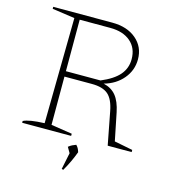

<svg xmlns="http://www.w3.org/2000/svg" viewBox="-120 -743 929 1030"><g transform="rotate(15 344.0 -228.5)"><path d="M554 -32 656 -12V0H523L488 -182Q476 -246 446 -272Q416 -298 355 -298H203V-30L320 -12V0H48V-10Q80 -26 165 -29L173 -615L48 -633V-644H376Q459 -644 509.5 -601Q560 -558 560 -489Q560 -428 520.5 -381Q481 -334 416 -316Q460 -306 485.5 -275Q511 -244 523 -185ZM373 -614H203V-328H395Q464 -357 495.5 -394Q527 -431 527 -481Q527 -543 485.5 -578.5Q444 -614 373 -614ZM317 184 336 92 318 61Q329 52 338.5 47.5Q348 43 359 39Q366 46 370.5 54Q375 62 379 75Q369 102 356 130Q343 158 326 187Z"/></g></svg>

Font: Piazzolla SC Thin
Style: Regular
Weight: 100
Designer: Juan Pablo del Peral
Foundry: Huerta Tipografica
Version: Version 1.330